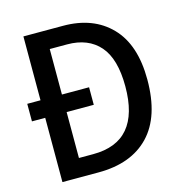

<svg xmlns="http://www.w3.org/2000/svg" viewBox="-106 -812 870 909"><g transform="rotate(-15 329.5 -357.0)"><path d="M283 -714Q431 -714 517 -625Q603 -536 603 -365Q603 -184 515 -92Q427 0 266 0H89V-315H24V-401H89V-714ZM279 -624H194V-401H327V-315H194V-90H264Q494 -90 494 -361Q494 -496 438 -560Q382 -624 279 -624Z"/></g></svg>

Font: Noto Sans Sinhala UI SemiCondensed Medium
Style: Regular
Weight: 500
Width: 4
Designer: Jelle Bosma - Monotype Design Team
Foundry: Monotype Imaging Inc.
Version: Version 2.006; ttfautohint (v1.8.4.7-5d5b)